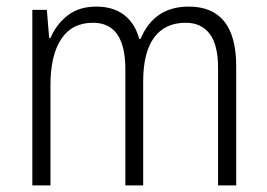

<svg xmlns="http://www.w3.org/2000/svg" viewBox="-20 -562 809 582"><path d="M696 -361V0H641V-356Q641 -426 615.5 -459.5Q590 -493 543 -493Q480 -493 447 -448Q414 -403 414 -315V0H360V-352Q360 -493 262 -493Q198 -493 165.5 -443.5Q133 -394 133 -305V0H78V-532H122L129 -447H133Q151 -489 185.5 -515.5Q220 -542 272 -542Q324 -542 357 -516Q390 -490 402 -444H406Q447 -542 552 -542Q696 -542 696 -361Z"/></svg>

Font: Noto Sans UI NarrowLight
Style: Regular
Weight: 300
Width: 4
Designer: Monotype Design Team
Foundry: Monotype Imaging Inc.
Version: Version 1.001